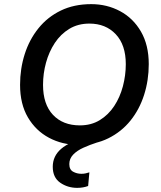

<svg xmlns="http://www.w3.org/2000/svg" viewBox="-20 -690 779 928"><path d="M358 10Q281 10 217 -24Q153 -58 115 -122.5Q77 -187 77 -280Q77 -358 99.5 -428.5Q122 -499 166 -553.5Q210 -608 274 -639Q338 -670 421 -670Q497 -670 560.5 -636Q624 -602 661.5 -537Q699 -472 699 -380Q699 -302 676.5 -231.5Q654 -161 610.5 -107Q567 -53 503.5 -21.5Q440 10 358 10ZM366 -84Q421 -84 462.5 -109.5Q504 -135 532 -177.5Q560 -220 574 -273Q588 -326 588 -380Q588 -473 539.5 -524.5Q491 -576 412 -576Q357 -576 315 -550.5Q273 -525 245 -482.5Q217 -440 202.5 -387.5Q188 -335 188 -280Q188 -186 236 -135Q284 -84 366 -84ZM353 218Q307 218 271 193Q235 168 235 116Q235 64 276 29Q317 -6 407 -31L451 -2Q414 10 383 24Q352 38 333.5 57.5Q315 77 315 103Q315 130 333.5 140Q352 150 373 150Q385 150 393.5 148Q402 146 412 143L406 209Q382 218 353 218Z"/></svg>

Font: Work Sans Medium
Style: Italic
Weight: 500
Italic angle: -13°
Designer: Wei Huang
Foundry: Wei Huang
Version: Version 2.012; ttfautohint (v1.8.3)